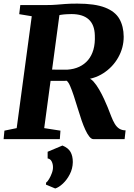

<svg xmlns="http://www.w3.org/2000/svg" viewBox="-21 -771 742 1064"><path d="M-1 0 3.5 -47 71.5 -61 155 -681 85.5 -692.5 91.5 -743H237.5Q268 -743 291.5 -745Q315 -747 341.8 -749Q368.5 -751 407.5 -751Q505 -751 561 -729.2Q617 -707.5 640.5 -666.5Q664 -625.5 664.5 -567.5Q664.5 -507 634.5 -453.2Q604.5 -399.5 551.5 -365.2Q498.5 -331 430 -328.5L465.5 -337Q480.5 -337.5 496.8 -319.5Q513 -301.5 528.5 -274.8Q544 -248 556.2 -221.2Q568.5 -194.5 575.5 -177Q586.5 -149 595.5 -125.8Q604.5 -102.5 614.8 -85.2Q625 -68 639.2 -58.5Q653.5 -49 675 -48.5L669.5 0H496.5Q485.5 0 474 -14.2Q462.5 -28.5 451.8 -52Q441 -75.5 431.5 -103Q420 -137 409.2 -172.5Q398.5 -208 388 -239.8Q377.5 -271.5 367.8 -294Q358 -316.5 348.5 -323.5Q345.5 -323 333.8 -322.8Q322 -322.5 306 -322.8Q290 -323 274.5 -323Q259 -323 248.5 -323L255.5 -385.5Q264 -385.5 278.5 -385.2Q293 -385 308.5 -384.8Q324 -384.5 336.5 -384.8Q349 -385 353 -385Q389.5 -387.5 418.2 -401Q447 -414.5 467 -438.2Q487 -462 496.8 -496.2Q506.5 -530.5 504.5 -575Q503 -634.5 470.2 -663.8Q437.5 -693 375.5 -693Q366 -693 349.5 -692.2Q333 -691.5 315.5 -688.8Q298 -686 285.5 -679.5L312.5 -719L224 -61L314 -47L310.5 0ZM233.5 252 234.5 241Q242 236 251 221Q260 206 266.8 187.2Q273.5 168.5 272.5 152.5Q272 136.5 265 123Q258 109.5 243 107V70L325 35.5Q357 48.5 369.8 71Q382.5 93.5 382.5 127Q382 163 366 194.2Q350 225.5 327.5 246.5Q305 267.5 285 273.5Z"/></svg>

Font: Merriweather 24pt ExtraBold
Style: Italic
Weight: 800
Italic angle: -7.8°
Version: Version 2.101